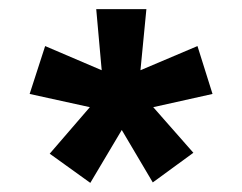

<svg xmlns="http://www.w3.org/2000/svg" viewBox="-20 -736 531 421"><path d="M247 -451 178 -335 89 -399 177 -501 45 -530 79 -635 203 -582 191 -716H301L288 -582L413 -635L446 -530L316 -501L404 -401L315 -336Z"/></svg>

Font: Oak Sans ExtraBold
Style: Regular
Weight: 800
Designer: Erik Kennedy, Walven
Foundry: Erik Kennedy, Walven
Version: Version 1.000